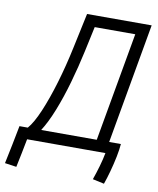

<svg xmlns="http://www.w3.org/2000/svg" viewBox="-140 -765 818 995"><g transform="rotate(10 269.0 -267.5)"><path d="M13.2 150.4 -47.9 141.6Q-38.1 95.2 -27.1 41Q-16.1 -13.2 -7.3 -60.1H36.6Q64.5 -92.3 93.5 -160.6Q122.6 -229 149.7 -319.8Q176.8 -410.6 197.8 -510.3L236.8 -693.4H576.7L464.8 -60.1H526.4Q524.4 -31.7 516.4 8.1Q508.3 47.9 497.3 87.9Q486.3 127.9 475.6 157.7L415 144.5Q427.2 110.4 438.5 71.3Q449.7 32.2 455.6 0H43.5Q35.6 38.6 28.6 75.9Q21.5 113.3 13.2 150.4ZM399.4 -60.1 501 -633.3H287.6L258.8 -499.5Q240.7 -415.5 216.8 -331.8Q192.9 -248 164.8 -177.2Q136.7 -106.4 106.9 -60.1Z"/></g></svg>

Font: Cascadia Mono Light
Style: Italic
Weight: 300
Italic angle: -10°
Monospace: yes
Designer: Aaron Bell
Foundry: Saja Typeworks
Version: Version 2404.023; ttfautohint (v1.8.4)